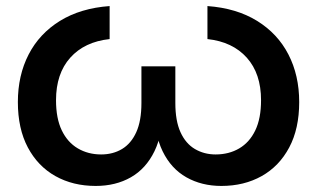

<svg xmlns="http://www.w3.org/2000/svg" viewBox="-20 -600 1047 634"><path d="M447 -381H559V-260Q559 -201 576 -163.5Q593 -126 623.5 -108Q654 -90 692 -90Q736 -90 770 -110Q804 -130 823 -169.5Q842 -209 842 -269Q842 -357 795 -409.5Q748 -462 665 -471V-580Q761 -573 829 -531Q897 -489 932.5 -420Q968 -351 968 -263Q968 -175 935 -113Q902 -51 844 -18.5Q786 14 711 14Q646 14 595.5 -14.5Q545 -43 517 -100.5Q489 -158 490 -243H517Q518 -158 490 -100.5Q462 -43 412 -14.5Q362 14 296 14Q221 14 163 -18.5Q105 -51 72 -113Q39 -175 39 -263Q39 -351 74.5 -420Q110 -489 178 -531Q246 -573 342 -580V-471Q259 -462 212 -409.5Q165 -357 165 -269Q165 -209 184 -169.5Q203 -130 237 -110Q271 -90 314 -90Q353 -90 383 -108Q413 -126 430 -163.5Q447 -201 447 -260Z"/></svg>

Font: Unbounded
Style: Regular
Weight: 400
Designer: Luke Prowse, Jean-Baptiste Morizot, Fátima Lázaro, Florian Runge
Foundry: NaN
Version: Version 1.701;gftools[0.9.28.dev5+ged2979d]